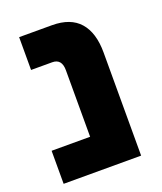

<svg xmlns="http://www.w3.org/2000/svg" viewBox="-117 -682 642 759"><g transform="rotate(-20 204.0 -302.5)"><path d="M20 0V-139H182V-419Q182 -467 142 -467H53V-605H191Q269 -605 307.5 -561Q346 -517 346 -434V0Z"/></g></svg>

Font: Noto Sans Hebrew SemiCondensed ExtraBold
Style: Regular
Weight: 800
Width: 4
Designer: Monotype Design Team
Foundry: Monotype Imaging Inc.
Version: Version 2.004; ttfautohint (v1.8.4.7-5d5b)